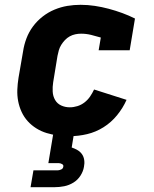

<svg xmlns="http://www.w3.org/2000/svg" viewBox="-20 -558 640 798"><path d="M270 8Q245 8 221 5Q197 2 174 -5Q151 -12 131 -24.5Q111 -37 95.5 -54Q80 -71 70 -92.5Q60 -114 55.5 -137.5Q51 -161 52 -185.5Q53 -210 57 -235L76 -345Q80 -372 90 -398.5Q100 -425 117 -448Q134 -471 157 -489Q180 -507 206.5 -518Q233 -529 260 -533.5Q287 -538 315 -538Q345 -538 374.5 -533.5Q404 -529 432 -521.5Q460 -514 487.5 -504Q515 -494 541 -481L519 -349H390L399 -402Q379 -408 358.5 -413Q338 -418 317 -418Q305 -418 293 -415.5Q281 -413 270 -407Q259 -401 250 -391.5Q241 -382 234.5 -371.5Q228 -361 224.5 -349Q221 -337 219 -326L201 -216Q198 -197 199 -177.5Q200 -158 209 -142.5Q218 -127 234.5 -119.5Q251 -112 270 -112Q286 -112 302 -117Q318 -122 331.5 -132.5Q345 -143 354.5 -157Q364 -171 371 -186L506 -143Q491 -109 466.5 -79Q442 -49 410 -29Q378 -9 342 -0.5Q306 8 270 8ZM107 220 119 150H219Q226 150 234 146.5Q242 143 243 135Q245 128 238 124Q231 120 224 120H181L201 0H287L278 55Q290 59 301.5 65.5Q313 72 320.5 82.5Q328 93 330 107Q332 121 329 135Q326 154 314.5 172Q303 190 285 201Q267 212 247 216Q227 220 207 220Z"/></svg>

Font: Iosevka Slab Heavy Extended
Style: Italic
Weight: 900
Width: 7
Italic angle: -9°
Monospace: yes
Designer: Belleve Invis
Foundry: Belleve Invis
Version: Version 11.1.0; ttfautohint (v1.8.3)